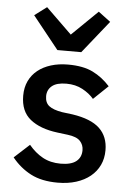

<svg xmlns="http://www.w3.org/2000/svg" viewBox="-56 -828 605 881"><g transform="rotate(5 247.0 -387.0)"><path d="M243 12Q169 12 119 -14Q69 -40 32 -86L102 -150Q131 -115 166.5 -95.5Q202 -76 249 -76Q297 -76 320.5 -94.5Q344 -113 344 -146Q344 -171 327.5 -188.5Q311 -206 270 -211L222 -217Q142 -227 96.5 -263.5Q51 -300 51 -372Q51 -410 65 -439.5Q79 -469 104.5 -489.5Q130 -510 165.5 -521Q201 -532 244 -532Q314 -532 358.5 -510Q403 -488 438 -449L371 -385Q351 -409 318.5 -426.5Q286 -444 244 -444Q199 -444 177.5 -426Q156 -408 156 -379Q156 -349 175 -334Q194 -319 236 -312L284 -306Q370 -293 409.5 -255.5Q449 -218 449 -155Q449 -117 434.5 -86.5Q420 -56 393 -34Q366 -12 328 0Q290 12 243 12ZM189 -594 69 -744 125 -786 244 -670 363 -786 419 -744 299 -594Z"/></g></svg>

Font: IBM Plex Arabic Medium
Style: Regular
Weight: 500
Designer: Mike Abbink, Paul van der Laan, Pieter van Rosmalen, Wael Morcos, Khajak Apelian
Foundry: Bold Monday
Version: Version 1.0